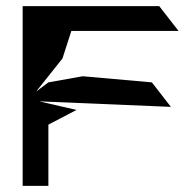

<svg xmlns="http://www.w3.org/2000/svg" viewBox="-20 -795 634 627"><path d="M54 -188H138V-388L230 -436L108 -464L538 -446L476 -526L250 -546L138 -526L98 -496L184 -604L213 -694H563L500 -775H54Z"/></svg>

Font: bitstorm
Style: ext
Weight: 400
Version: Version 0.2